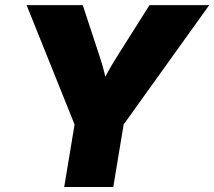

<svg xmlns="http://www.w3.org/2000/svg" viewBox="-20 -748 857 768"><path d="M236.8 0 278.3 -250 86.4 -727.5H311L380.4 -516.6Q389.6 -489.3 396.5 -461.2Q403.3 -433.1 409.7 -400.9H380.9Q396.5 -433.1 412.1 -461.2Q427.7 -489.3 444.8 -516.6L578.1 -727.5H816.9L474.6 -250L433.1 0Z"/></svg>

Font: Inter 24pt Black
Style: Italic
Weight: 900
Italic angle: -9.3988°
Designer: Rasmus Andersson
Foundry: rsms
Version: Version 4.001;git-66647c0bb